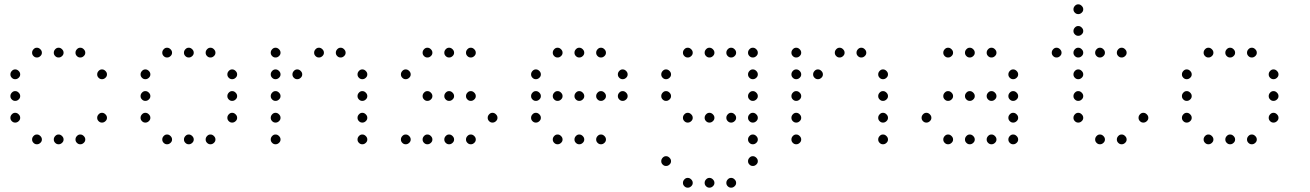

<svg xmlns="http://www.w3.org/2000/svg" viewBox="-20 -693 6040 885"><path d="M149 -473Q141 -473 134.5 -466Q128 -459 128 -451V-449Q128 -441 134.5 -434.5Q141 -428 149 -428H151Q159 -428 166 -434.5Q173 -441 173 -449V-451Q173 -459 166 -466Q159 -473 151 -473ZM249 -473Q241 -473 234.5 -466Q228 -459 228 -451V-449Q228 -441 234.5 -434.5Q241 -428 249 -428H251Q259 -428 266 -434.5Q273 -441 273 -449V-451Q273 -459 266 -466Q259 -473 251 -473ZM349 -473Q341 -473 334.5 -466Q328 -459 328 -451V-449Q328 -441 334.5 -434.5Q341 -428 349 -428H351Q359 -428 366 -434.5Q373 -441 373 -449V-451Q373 -459 366 -466Q359 -473 351 -473ZM49 -373Q41 -373 34.5 -366Q28 -359 28 -351V-349Q28 -341 34.5 -334.5Q41 -328 49 -328H51Q59 -328 66 -334.5Q73 -341 73 -349V-351Q73 -359 66 -366Q59 -373 51 -373ZM449 -373Q441 -373 434.5 -366Q428 -359 428 -351V-349Q428 -341 434.5 -334.5Q441 -328 449 -328H451Q459 -328 466 -334.5Q473 -341 473 -349V-351Q473 -359 466 -366Q459 -373 451 -373ZM49 -273Q41 -273 34.5 -266Q28 -259 28 -251V-249Q28 -241 34.5 -234.5Q41 -228 49 -228H51Q59 -228 66 -234.5Q73 -241 73 -249V-251Q73 -259 66 -266Q59 -273 51 -273ZM49 -173Q41 -173 34.5 -166Q28 -159 28 -151V-149Q28 -141 34.5 -134.5Q41 -128 49 -128H51Q59 -128 66 -134.5Q73 -141 73 -149V-151Q73 -159 66 -166Q59 -173 51 -173ZM449 -173Q441 -173 434.5 -166Q428 -159 428 -151V-149Q428 -141 434.5 -134.5Q441 -128 449 -128H451Q459 -128 466 -134.5Q473 -141 473 -149V-151Q473 -159 466 -166Q459 -173 451 -173ZM149 -73Q141 -73 134.5 -66Q128 -59 128 -51V-49Q128 -41 134.5 -34.5Q141 -28 149 -28H151Q159 -28 166 -34.5Q173 -41 173 -49V-51Q173 -59 166 -66Q159 -73 151 -73ZM249 -73Q241 -73 234.5 -66Q228 -59 228 -51V-49Q228 -41 234.5 -34.5Q241 -28 249 -28H251Q259 -28 266 -34.5Q273 -41 273 -49V-51Q273 -59 266 -66Q259 -73 251 -73ZM349 -73Q341 -73 334.5 -66Q328 -59 328 -51V-49Q328 -41 334.5 -34.5Q341 -28 349 -28H351Q359 -28 366 -34.5Q373 -41 373 -49V-51Q373 -59 366 -66Q359 -73 351 -73Z M749 -473Q741 -473 734.5 -466Q728 -459 728 -451V-449Q728 -441 734.5 -434.5Q741 -428 749 -428H751Q759 -428 766 -434.5Q773 -441 773 -449V-451Q773 -459 766 -466Q759 -473 751 -473ZM849 -473Q841 -473 834.5 -466Q828 -459 828 -451V-449Q828 -441 834.5 -434.5Q841 -428 849 -428H851Q859 -428 866 -434.5Q873 -441 873 -449V-451Q873 -459 866 -466Q859 -473 851 -473ZM949 -473Q941 -473 934.5 -466Q928 -459 928 -451V-449Q928 -441 934.5 -434.5Q941 -428 949 -428H951Q959 -428 966 -434.5Q973 -441 973 -449V-451Q973 -459 966 -466Q959 -473 951 -473ZM649 -373Q641 -373 634.5 -366Q628 -359 628 -351V-349Q628 -341 634.5 -334.5Q641 -328 649 -328H651Q659 -328 666 -334.5Q673 -341 673 -349V-351Q673 -359 666 -366Q659 -373 651 -373ZM1049 -373Q1041 -373 1034.5 -366Q1028 -359 1028 -351V-349Q1028 -341 1034.5 -334.5Q1041 -328 1049 -328H1051Q1059 -328 1066 -334.5Q1073 -341 1073 -349V-351Q1073 -359 1066 -366Q1059 -373 1051 -373ZM649 -273Q641 -273 634.5 -266Q628 -259 628 -251V-249Q628 -241 634.5 -234.5Q641 -228 649 -228H651Q659 -228 666 -234.5Q673 -241 673 -249V-251Q673 -259 666 -266Q659 -273 651 -273ZM1049 -273Q1041 -273 1034.5 -266Q1028 -259 1028 -251V-249Q1028 -241 1034.5 -234.5Q1041 -228 1049 -228H1051Q1059 -228 1066 -234.5Q1073 -241 1073 -249V-251Q1073 -259 1066 -266Q1059 -273 1051 -273ZM649 -173Q641 -173 634.5 -166Q628 -159 628 -151V-149Q628 -141 634.5 -134.5Q641 -128 649 -128H651Q659 -128 666 -134.5Q673 -141 673 -149V-151Q673 -159 666 -166Q659 -173 651 -173ZM1049 -173Q1041 -173 1034.5 -166Q1028 -159 1028 -151V-149Q1028 -141 1034.5 -134.5Q1041 -128 1049 -128H1051Q1059 -128 1066 -134.5Q1073 -141 1073 -149V-151Q1073 -159 1066 -166Q1059 -173 1051 -173ZM749 -73Q741 -73 734.5 -66Q728 -59 728 -51V-49Q728 -41 734.5 -34.5Q741 -28 749 -28H751Q759 -28 766 -34.5Q773 -41 773 -49V-51Q773 -59 766 -66Q759 -73 751 -73ZM849 -73Q841 -73 834.5 -66Q828 -59 828 -51V-49Q828 -41 834.5 -34.5Q841 -28 849 -28H851Q859 -28 866 -34.5Q873 -41 873 -49V-51Q873 -59 866 -66Q859 -73 851 -73ZM949 -73Q941 -73 934.5 -66Q928 -59 928 -51V-49Q928 -41 934.5 -34.5Q941 -28 949 -28H951Q959 -28 966 -34.5Q973 -41 973 -49V-51Q973 -59 966 -66Q959 -73 951 -73Z M1249 -473Q1241 -473 1234.5 -466Q1228 -459 1228 -451V-449Q1228 -441 1234.5 -434.5Q1241 -428 1249 -428H1251Q1259 -428 1266 -434.5Q1273 -441 1273 -449V-451Q1273 -459 1266 -466Q1259 -473 1251 -473ZM1449 -473Q1441 -473 1434.5 -466Q1428 -459 1428 -451V-449Q1428 -441 1434.5 -434.5Q1441 -428 1449 -428H1451Q1459 -428 1466 -434.5Q1473 -441 1473 -449V-451Q1473 -459 1466 -466Q1459 -473 1451 -473ZM1549 -473Q1541 -473 1534.5 -466Q1528 -459 1528 -451V-449Q1528 -441 1534.5 -434.5Q1541 -428 1549 -428H1551Q1559 -428 1566 -434.5Q1573 -441 1573 -449V-451Q1573 -459 1566 -466Q1559 -473 1551 -473ZM1249 -373Q1241 -373 1234.5 -366Q1228 -359 1228 -351V-349Q1228 -341 1234.5 -334.5Q1241 -328 1249 -328H1251Q1259 -328 1266 -334.5Q1273 -341 1273 -349V-351Q1273 -359 1266 -366Q1259 -373 1251 -373ZM1349 -373Q1341 -373 1334.5 -366Q1328 -359 1328 -351V-349Q1328 -341 1334.5 -334.5Q1341 -328 1349 -328H1351Q1359 -328 1366 -334.5Q1373 -341 1373 -349V-351Q1373 -359 1366 -366Q1359 -373 1351 -373ZM1649 -373Q1641 -373 1634.5 -366Q1628 -359 1628 -351V-349Q1628 -341 1634.5 -334.5Q1641 -328 1649 -328H1651Q1659 -328 1666 -334.5Q1673 -341 1673 -349V-351Q1673 -359 1666 -366Q1659 -373 1651 -373ZM1249 -273Q1241 -273 1234.5 -266Q1228 -259 1228 -251V-249Q1228 -241 1234.5 -234.5Q1241 -228 1249 -228H1251Q1259 -228 1266 -234.5Q1273 -241 1273 -249V-251Q1273 -259 1266 -266Q1259 -273 1251 -273ZM1649 -273Q1641 -273 1634.5 -266Q1628 -259 1628 -251V-249Q1628 -241 1634.5 -234.5Q1641 -228 1649 -228H1651Q1659 -228 1666 -234.5Q1673 -241 1673 -249V-251Q1673 -259 1666 -266Q1659 -273 1651 -273ZM1249 -173Q1241 -173 1234.5 -166Q1228 -159 1228 -151V-149Q1228 -141 1234.5 -134.5Q1241 -128 1249 -128H1251Q1259 -128 1266 -134.5Q1273 -141 1273 -149V-151Q1273 -159 1266 -166Q1259 -173 1251 -173ZM1649 -173Q1641 -173 1634.5 -166Q1628 -159 1628 -151V-149Q1628 -141 1634.5 -134.5Q1641 -128 1649 -128H1651Q1659 -128 1666 -134.5Q1673 -141 1673 -149V-151Q1673 -159 1666 -166Q1659 -173 1651 -173ZM1249 -73Q1241 -73 1234.5 -66Q1228 -59 1228 -51V-49Q1228 -41 1234.5 -34.5Q1241 -28 1249 -28H1251Q1259 -28 1266 -34.5Q1273 -41 1273 -49V-51Q1273 -59 1266 -66Q1259 -73 1251 -73ZM1649 -73Q1641 -73 1634.5 -66Q1628 -59 1628 -51V-49Q1628 -41 1634.5 -34.5Q1641 -28 1649 -28H1651Q1659 -28 1666 -34.5Q1673 -41 1673 -49V-51Q1673 -59 1666 -66Q1659 -73 1651 -73Z M1949 -473Q1941 -473 1934.5 -466Q1928 -459 1928 -451V-449Q1928 -441 1934.5 -434.5Q1941 -428 1949 -428H1951Q1959 -428 1966 -434.5Q1973 -441 1973 -449V-451Q1973 -459 1966 -466Q1959 -473 1951 -473ZM2049 -473Q2041 -473 2034.5 -466Q2028 -459 2028 -451V-449Q2028 -441 2034.5 -434.5Q2041 -428 2049 -428H2051Q2059 -428 2066 -434.5Q2073 -441 2073 -449V-451Q2073 -459 2066 -466Q2059 -473 2051 -473ZM2149 -473Q2141 -473 2134.5 -466Q2128 -459 2128 -451V-449Q2128 -441 2134.5 -434.5Q2141 -428 2149 -428H2151Q2159 -428 2166 -434.5Q2173 -441 2173 -449V-451Q2173 -459 2166 -466Q2159 -473 2151 -473ZM1849 -373Q1841 -373 1834.5 -366Q1828 -359 1828 -351V-349Q1828 -341 1834.5 -334.5Q1841 -328 1849 -328H1851Q1859 -328 1866 -334.5Q1873 -341 1873 -349V-351Q1873 -359 1866 -366Q1859 -373 1851 -373ZM1949 -273Q1941 -273 1934.5 -266Q1928 -259 1928 -251V-249Q1928 -241 1934.5 -234.5Q1941 -228 1949 -228H1951Q1959 -228 1966 -234.5Q1973 -241 1973 -249V-251Q1973 -259 1966 -266Q1959 -273 1951 -273ZM2049 -273Q2041 -273 2034.5 -266Q2028 -259 2028 -251V-249Q2028 -241 2034.5 -234.5Q2041 -228 2049 -228H2051Q2059 -228 2066 -234.5Q2073 -241 2073 -249V-251Q2073 -259 2066 -266Q2059 -273 2051 -273ZM2149 -273Q2141 -273 2134.5 -266Q2128 -259 2128 -251V-249Q2128 -241 2134.5 -234.5Q2141 -228 2149 -228H2151Q2159 -228 2166 -234.5Q2173 -241 2173 -249V-251Q2173 -259 2166 -266Q2159 -273 2151 -273ZM2249 -173Q2241 -173 2234.5 -166Q2228 -159 2228 -151V-149Q2228 -141 2234.5 -134.5Q2241 -128 2249 -128H2251Q2259 -128 2266 -134.5Q2273 -141 2273 -149V-151Q2273 -159 2266 -166Q2259 -173 2251 -173ZM1849 -73Q1841 -73 1834.5 -66Q1828 -59 1828 -51V-49Q1828 -41 1834.5 -34.5Q1841 -28 1849 -28H1851Q1859 -28 1866 -34.5Q1873 -41 1873 -49V-51Q1873 -59 1866 -66Q1859 -73 1851 -73ZM1949 -73Q1941 -73 1934.5 -66Q1928 -59 1928 -51V-49Q1928 -41 1934.5 -34.5Q1941 -28 1949 -28H1951Q1959 -28 1966 -34.5Q1973 -41 1973 -49V-51Q1973 -59 1966 -66Q1959 -73 1951 -73ZM2049 -73Q2041 -73 2034.5 -66Q2028 -59 2028 -51V-49Q2028 -41 2034.5 -34.5Q2041 -28 2049 -28H2051Q2059 -28 2066 -34.5Q2073 -41 2073 -49V-51Q2073 -59 2066 -66Q2059 -73 2051 -73ZM2149 -73Q2141 -73 2134.5 -66Q2128 -59 2128 -51V-49Q2128 -41 2134.5 -34.5Q2141 -28 2149 -28H2151Q2159 -28 2166 -34.5Q2173 -41 2173 -49V-51Q2173 -59 2166 -66Q2159 -73 2151 -73Z M2549 -473Q2541 -473 2534.5 -466Q2528 -459 2528 -451V-449Q2528 -441 2534.5 -434.5Q2541 -428 2549 -428H2551Q2559 -428 2566 -434.5Q2573 -441 2573 -449V-451Q2573 -459 2566 -466Q2559 -473 2551 -473ZM2649 -473Q2641 -473 2634.5 -466Q2628 -459 2628 -451V-449Q2628 -441 2634.5 -434.5Q2641 -428 2649 -428H2651Q2659 -428 2666 -434.5Q2673 -441 2673 -449V-451Q2673 -459 2666 -466Q2659 -473 2651 -473ZM2749 -473Q2741 -473 2734.5 -466Q2728 -459 2728 -451V-449Q2728 -441 2734.5 -434.5Q2741 -428 2749 -428H2751Q2759 -428 2766 -434.5Q2773 -441 2773 -449V-451Q2773 -459 2766 -466Q2759 -473 2751 -473ZM2449 -373Q2441 -373 2434.5 -366Q2428 -359 2428 -351V-349Q2428 -341 2434.5 -334.5Q2441 -328 2449 -328H2451Q2459 -328 2466 -334.5Q2473 -341 2473 -349V-351Q2473 -359 2466 -366Q2459 -373 2451 -373ZM2849 -373Q2841 -373 2834.5 -366Q2828 -359 2828 -351V-349Q2828 -341 2834.5 -334.5Q2841 -328 2849 -328H2851Q2859 -328 2866 -334.5Q2873 -341 2873 -349V-351Q2873 -359 2866 -366Q2859 -373 2851 -373ZM2449 -273Q2441 -273 2434.5 -266Q2428 -259 2428 -251V-249Q2428 -241 2434.5 -234.5Q2441 -228 2449 -228H2451Q2459 -228 2466 -234.5Q2473 -241 2473 -249V-251Q2473 -259 2466 -266Q2459 -273 2451 -273ZM2549 -273Q2541 -273 2534.5 -266Q2528 -259 2528 -251V-249Q2528 -241 2534.5 -234.5Q2541 -228 2549 -228H2551Q2559 -228 2566 -234.5Q2573 -241 2573 -249V-251Q2573 -259 2566 -266Q2559 -273 2551 -273ZM2649 -273Q2641 -273 2634.5 -266Q2628 -259 2628 -251V-249Q2628 -241 2634.5 -234.5Q2641 -228 2649 -228H2651Q2659 -228 2666 -234.5Q2673 -241 2673 -249V-251Q2673 -259 2666 -266Q2659 -273 2651 -273ZM2749 -273Q2741 -273 2734.5 -266Q2728 -259 2728 -251V-249Q2728 -241 2734.5 -234.5Q2741 -228 2749 -228H2751Q2759 -228 2766 -234.5Q2773 -241 2773 -249V-251Q2773 -259 2766 -266Q2759 -273 2751 -273ZM2849 -273Q2841 -273 2834.5 -266Q2828 -259 2828 -251V-249Q2828 -241 2834.5 -234.5Q2841 -228 2849 -228H2851Q2859 -228 2866 -234.5Q2873 -241 2873 -249V-251Q2873 -259 2866 -266Q2859 -273 2851 -273ZM2449 -173Q2441 -173 2434.5 -166Q2428 -159 2428 -151V-149Q2428 -141 2434.5 -134.5Q2441 -128 2449 -128H2451Q2459 -128 2466 -134.5Q2473 -141 2473 -149V-151Q2473 -159 2466 -166Q2459 -173 2451 -173ZM2549 -73Q2541 -73 2534.5 -66Q2528 -59 2528 -51V-49Q2528 -41 2534.5 -34.5Q2541 -28 2549 -28H2551Q2559 -28 2566 -34.5Q2573 -41 2573 -49V-51Q2573 -59 2566 -66Q2559 -73 2551 -73ZM2649 -73Q2641 -73 2634.5 -66Q2628 -59 2628 -51V-49Q2628 -41 2634.5 -34.5Q2641 -28 2649 -28H2651Q2659 -28 2666 -34.5Q2673 -41 2673 -49V-51Q2673 -59 2666 -66Q2659 -73 2651 -73ZM2749 -73Q2741 -73 2734.5 -66Q2728 -59 2728 -51V-49Q2728 -41 2734.5 -34.5Q2741 -28 2749 -28H2751Q2759 -28 2766 -34.5Q2773 -41 2773 -49V-51Q2773 -59 2766 -66Q2759 -73 2751 -73Z M3149 -473Q3141 -473 3134.5 -466Q3128 -459 3128 -451V-449Q3128 -441 3134.5 -434.5Q3141 -428 3149 -428H3151Q3159 -428 3166 -434.5Q3173 -441 3173 -449V-451Q3173 -459 3166 -466Q3159 -473 3151 -473ZM3249 -473Q3241 -473 3234.5 -466Q3228 -459 3228 -451V-449Q3228 -441 3234.5 -434.5Q3241 -428 3249 -428H3251Q3259 -428 3266 -434.5Q3273 -441 3273 -449V-451Q3273 -459 3266 -466Q3259 -473 3251 -473ZM3349 -473Q3341 -473 3334.5 -466Q3328 -459 3328 -451V-449Q3328 -441 3334.5 -434.5Q3341 -428 3349 -428H3351Q3359 -428 3366 -434.5Q3373 -441 3373 -449V-451Q3373 -459 3366 -466Q3359 -473 3351 -473ZM3449 -473Q3441 -473 3434.5 -466Q3428 -459 3428 -451V-449Q3428 -441 3434.5 -434.5Q3441 -428 3449 -428H3451Q3459 -428 3466 -434.5Q3473 -441 3473 -449V-451Q3473 -459 3466 -466Q3459 -473 3451 -473ZM3049 -373Q3041 -373 3034.5 -366Q3028 -359 3028 -351V-349Q3028 -341 3034.5 -334.5Q3041 -328 3049 -328H3051Q3059 -328 3066 -334.5Q3073 -341 3073 -349V-351Q3073 -359 3066 -366Q3059 -373 3051 -373ZM3449 -373Q3441 -373 3434.5 -366Q3428 -359 3428 -351V-349Q3428 -341 3434.5 -334.5Q3441 -328 3449 -328H3451Q3459 -328 3466 -334.5Q3473 -341 3473 -349V-351Q3473 -359 3466 -366Q3459 -373 3451 -373ZM3049 -273Q3041 -273 3034.5 -266Q3028 -259 3028 -251V-249Q3028 -241 3034.5 -234.5Q3041 -228 3049 -228H3051Q3059 -228 3066 -234.5Q3073 -241 3073 -249V-251Q3073 -259 3066 -266Q3059 -273 3051 -273ZM3449 -273Q3441 -273 3434.5 -266Q3428 -259 3428 -251V-249Q3428 -241 3434.5 -234.5Q3441 -228 3449 -228H3451Q3459 -228 3466 -234.5Q3473 -241 3473 -249V-251Q3473 -259 3466 -266Q3459 -273 3451 -273ZM3149 -173Q3141 -173 3134.5 -166Q3128 -159 3128 -151V-149Q3128 -141 3134.5 -134.5Q3141 -128 3149 -128H3151Q3159 -128 3166 -134.5Q3173 -141 3173 -149V-151Q3173 -159 3166 -166Q3159 -173 3151 -173ZM3249 -173Q3241 -173 3234.5 -166Q3228 -159 3228 -151V-149Q3228 -141 3234.5 -134.5Q3241 -128 3249 -128H3251Q3259 -128 3266 -134.5Q3273 -141 3273 -149V-151Q3273 -159 3266 -166Q3259 -173 3251 -173ZM3349 -173Q3341 -173 3334.5 -166Q3328 -159 3328 -151V-149Q3328 -141 3334.5 -134.5Q3341 -128 3349 -128H3351Q3359 -128 3366 -134.5Q3373 -141 3373 -149V-151Q3373 -159 3366 -166Q3359 -173 3351 -173ZM3449 -173Q3441 -173 3434.5 -166Q3428 -159 3428 -151V-149Q3428 -141 3434.5 -134.5Q3441 -128 3449 -128H3451Q3459 -128 3466 -134.5Q3473 -141 3473 -149V-151Q3473 -159 3466 -166Q3459 -173 3451 -173ZM3449 -73Q3441 -73 3434.5 -66Q3428 -59 3428 -51V-49Q3428 -41 3434.5 -34.5Q3441 -28 3449 -28H3451Q3459 -28 3466 -34.5Q3473 -41 3473 -49V-51Q3473 -59 3466 -66Q3459 -73 3451 -73ZM3049 27Q3041 27 3034.5 34Q3028 41 3028 49V51Q3028 59 3034.5 65.5Q3041 72 3049 72H3051Q3059 72 3066 65.5Q3073 59 3073 51V49Q3073 41 3066 34Q3059 27 3051 27ZM3449 27Q3441 27 3434.5 34Q3428 41 3428 49V51Q3428 59 3434.5 65.5Q3441 72 3449 72H3451Q3459 72 3466 65.5Q3473 59 3473 51V49Q3473 41 3466 34Q3459 27 3451 27ZM3149 127Q3141 127 3134.5 134Q3128 141 3128 149V151Q3128 159 3134.5 165.5Q3141 172 3149 172H3151Q3159 172 3166 165.5Q3173 159 3173 151V149Q3173 141 3166 134Q3159 127 3151 127ZM3249 127Q3241 127 3234.5 134Q3228 141 3228 149V151Q3228 159 3234.5 165.5Q3241 172 3249 172H3251Q3259 172 3266 165.5Q3273 159 3273 151V149Q3273 141 3266 134Q3259 127 3251 127ZM3349 127Q3341 127 3334.5 134Q3328 141 3328 149V151Q3328 159 3334.5 165.5Q3341 172 3349 172H3351Q3359 172 3366 165.5Q3373 159 3373 151V149Q3373 141 3366 134Q3359 127 3351 127Z M3649 -473Q3641 -473 3634.5 -466Q3628 -459 3628 -451V-449Q3628 -441 3634.5 -434.5Q3641 -428 3649 -428H3651Q3659 -428 3666 -434.5Q3673 -441 3673 -449V-451Q3673 -459 3666 -466Q3659 -473 3651 -473ZM3849 -473Q3841 -473 3834.5 -466Q3828 -459 3828 -451V-449Q3828 -441 3834.5 -434.5Q3841 -428 3849 -428H3851Q3859 -428 3866 -434.5Q3873 -441 3873 -449V-451Q3873 -459 3866 -466Q3859 -473 3851 -473ZM3949 -473Q3941 -473 3934.5 -466Q3928 -459 3928 -451V-449Q3928 -441 3934.5 -434.5Q3941 -428 3949 -428H3951Q3959 -428 3966 -434.5Q3973 -441 3973 -449V-451Q3973 -459 3966 -466Q3959 -473 3951 -473ZM3649 -373Q3641 -373 3634.5 -366Q3628 -359 3628 -351V-349Q3628 -341 3634.5 -334.5Q3641 -328 3649 -328H3651Q3659 -328 3666 -334.5Q3673 -341 3673 -349V-351Q3673 -359 3666 -366Q3659 -373 3651 -373ZM3749 -373Q3741 -373 3734.5 -366Q3728 -359 3728 -351V-349Q3728 -341 3734.5 -334.5Q3741 -328 3749 -328H3751Q3759 -328 3766 -334.5Q3773 -341 3773 -349V-351Q3773 -359 3766 -366Q3759 -373 3751 -373ZM4049 -373Q4041 -373 4034.5 -366Q4028 -359 4028 -351V-349Q4028 -341 4034.5 -334.5Q4041 -328 4049 -328H4051Q4059 -328 4066 -334.5Q4073 -341 4073 -349V-351Q4073 -359 4066 -366Q4059 -373 4051 -373ZM3649 -273Q3641 -273 3634.5 -266Q3628 -259 3628 -251V-249Q3628 -241 3634.5 -234.5Q3641 -228 3649 -228H3651Q3659 -228 3666 -234.5Q3673 -241 3673 -249V-251Q3673 -259 3666 -266Q3659 -273 3651 -273ZM4049 -273Q4041 -273 4034.5 -266Q4028 -259 4028 -251V-249Q4028 -241 4034.5 -234.5Q4041 -228 4049 -228H4051Q4059 -228 4066 -234.5Q4073 -241 4073 -249V-251Q4073 -259 4066 -266Q4059 -273 4051 -273ZM3649 -173Q3641 -173 3634.5 -166Q3628 -159 3628 -151V-149Q3628 -141 3634.5 -134.5Q3641 -128 3649 -128H3651Q3659 -128 3666 -134.5Q3673 -141 3673 -149V-151Q3673 -159 3666 -166Q3659 -173 3651 -173ZM4049 -173Q4041 -173 4034.5 -166Q4028 -159 4028 -151V-149Q4028 -141 4034.5 -134.5Q4041 -128 4049 -128H4051Q4059 -128 4066 -134.5Q4073 -141 4073 -149V-151Q4073 -159 4066 -166Q4059 -173 4051 -173ZM3649 -73Q3641 -73 3634.5 -66Q3628 -59 3628 -51V-49Q3628 -41 3634.5 -34.5Q3641 -28 3649 -28H3651Q3659 -28 3666 -34.5Q3673 -41 3673 -49V-51Q3673 -59 3666 -66Q3659 -73 3651 -73ZM4049 -73Q4041 -73 4034.5 -66Q4028 -59 4028 -51V-49Q4028 -41 4034.5 -34.5Q4041 -28 4049 -28H4051Q4059 -28 4066 -34.5Q4073 -41 4073 -49V-51Q4073 -59 4066 -66Q4059 -73 4051 -73Z M4349 -473Q4341 -473 4334.5 -466Q4328 -459 4328 -451V-449Q4328 -441 4334.5 -434.5Q4341 -428 4349 -428H4351Q4359 -428 4366 -434.5Q4373 -441 4373 -449V-451Q4373 -459 4366 -466Q4359 -473 4351 -473ZM4449 -473Q4441 -473 4434.5 -466Q4428 -459 4428 -451V-449Q4428 -441 4434.5 -434.5Q4441 -428 4449 -428H4451Q4459 -428 4466 -434.5Q4473 -441 4473 -449V-451Q4473 -459 4466 -466Q4459 -473 4451 -473ZM4549 -473Q4541 -473 4534.5 -466Q4528 -459 4528 -451V-449Q4528 -441 4534.5 -434.5Q4541 -428 4549 -428H4551Q4559 -428 4566 -434.5Q4573 -441 4573 -449V-451Q4573 -459 4566 -466Q4559 -473 4551 -473ZM4649 -373Q4641 -373 4634.5 -366Q4628 -359 4628 -351V-349Q4628 -341 4634.5 -334.5Q4641 -328 4649 -328H4651Q4659 -328 4666 -334.5Q4673 -341 4673 -349V-351Q4673 -359 4666 -366Q4659 -373 4651 -373ZM4349 -273Q4341 -273 4334.5 -266Q4328 -259 4328 -251V-249Q4328 -241 4334.5 -234.5Q4341 -228 4349 -228H4351Q4359 -228 4366 -234.5Q4373 -241 4373 -249V-251Q4373 -259 4366 -266Q4359 -273 4351 -273ZM4449 -273Q4441 -273 4434.5 -266Q4428 -259 4428 -251V-249Q4428 -241 4434.5 -234.5Q4441 -228 4449 -228H4451Q4459 -228 4466 -234.5Q4473 -241 4473 -249V-251Q4473 -259 4466 -266Q4459 -273 4451 -273ZM4549 -273Q4541 -273 4534.5 -266Q4528 -259 4528 -251V-249Q4528 -241 4534.5 -234.5Q4541 -228 4549 -228H4551Q4559 -228 4566 -234.5Q4573 -241 4573 -249V-251Q4573 -259 4566 -266Q4559 -273 4551 -273ZM4649 -273Q4641 -273 4634.5 -266Q4628 -259 4628 -251V-249Q4628 -241 4634.5 -234.5Q4641 -228 4649 -228H4651Q4659 -228 4666 -234.5Q4673 -241 4673 -249V-251Q4673 -259 4666 -266Q4659 -273 4651 -273ZM4249 -173Q4241 -173 4234.5 -166Q4228 -159 4228 -151V-149Q4228 -141 4234.5 -134.5Q4241 -128 4249 -128H4251Q4259 -128 4266 -134.5Q4273 -141 4273 -149V-151Q4273 -159 4266 -166Q4259 -173 4251 -173ZM4649 -173Q4641 -173 4634.5 -166Q4628 -159 4628 -151V-149Q4628 -141 4634.5 -134.5Q4641 -128 4649 -128H4651Q4659 -128 4666 -134.5Q4673 -141 4673 -149V-151Q4673 -159 4666 -166Q4659 -173 4651 -173ZM4349 -73Q4341 -73 4334.5 -66Q4328 -59 4328 -51V-49Q4328 -41 4334.5 -34.5Q4341 -28 4349 -28H4351Q4359 -28 4366 -34.5Q4373 -41 4373 -49V-51Q4373 -59 4366 -66Q4359 -73 4351 -73ZM4449 -73Q4441 -73 4434.5 -66Q4428 -59 4428 -51V-49Q4428 -41 4434.5 -34.5Q4441 -28 4449 -28H4451Q4459 -28 4466 -34.5Q4473 -41 4473 -49V-51Q4473 -59 4466 -66Q4459 -73 4451 -73ZM4549 -73Q4541 -73 4534.5 -66Q4528 -59 4528 -51V-49Q4528 -41 4534.5 -34.5Q4541 -28 4549 -28H4551Q4559 -28 4566 -34.5Q4573 -41 4573 -49V-51Q4573 -59 4566 -66Q4559 -73 4551 -73ZM4649 -73Q4641 -73 4634.5 -66Q4628 -59 4628 -51V-49Q4628 -41 4634.5 -34.5Q4641 -28 4649 -28H4651Q4659 -28 4666 -34.5Q4673 -41 4673 -49V-51Q4673 -59 4666 -66Q4659 -73 4651 -73Z M4949 -673Q4941 -673 4934.5 -666Q4928 -659 4928 -651V-649Q4928 -641 4934.5 -634.5Q4941 -628 4949 -628H4951Q4959 -628 4966 -634.5Q4973 -641 4973 -649V-651Q4973 -659 4966 -666Q4959 -673 4951 -673ZM4949 -573Q4941 -573 4934.5 -566Q4928 -559 4928 -551V-549Q4928 -541 4934.5 -534.5Q4941 -528 4949 -528H4951Q4959 -528 4966 -534.5Q4973 -541 4973 -549V-551Q4973 -559 4966 -566Q4959 -573 4951 -573ZM4849 -473Q4841 -473 4834.5 -466Q4828 -459 4828 -451V-449Q4828 -441 4834.5 -434.5Q4841 -428 4849 -428H4851Q4859 -428 4866 -434.5Q4873 -441 4873 -449V-451Q4873 -459 4866 -466Q4859 -473 4851 -473ZM4949 -473Q4941 -473 4934.5 -466Q4928 -459 4928 -451V-449Q4928 -441 4934.5 -434.5Q4941 -428 4949 -428H4951Q4959 -428 4966 -434.5Q4973 -441 4973 -449V-451Q4973 -459 4966 -466Q4959 -473 4951 -473ZM5049 -473Q5041 -473 5034.5 -466Q5028 -459 5028 -451V-449Q5028 -441 5034.5 -434.5Q5041 -428 5049 -428H5051Q5059 -428 5066 -434.5Q5073 -441 5073 -449V-451Q5073 -459 5066 -466Q5059 -473 5051 -473ZM5149 -473Q5141 -473 5134.5 -466Q5128 -459 5128 -451V-449Q5128 -441 5134.5 -434.5Q5141 -428 5149 -428H5151Q5159 -428 5166 -434.5Q5173 -441 5173 -449V-451Q5173 -459 5166 -466Q5159 -473 5151 -473ZM4949 -373Q4941 -373 4934.5 -366Q4928 -359 4928 -351V-349Q4928 -341 4934.5 -334.5Q4941 -328 4949 -328H4951Q4959 -328 4966 -334.5Q4973 -341 4973 -349V-351Q4973 -359 4966 -366Q4959 -373 4951 -373ZM4949 -273Q4941 -273 4934.5 -266Q4928 -259 4928 -251V-249Q4928 -241 4934.5 -234.5Q4941 -228 4949 -228H4951Q4959 -228 4966 -234.5Q4973 -241 4973 -249V-251Q4973 -259 4966 -266Q4959 -273 4951 -273ZM4949 -173Q4941 -173 4934.5 -166Q4928 -159 4928 -151V-149Q4928 -141 4934.5 -134.5Q4941 -128 4949 -128H4951Q4959 -128 4966 -134.5Q4973 -141 4973 -149V-151Q4973 -159 4966 -166Q4959 -173 4951 -173ZM5249 -173Q5241 -173 5234.5 -166Q5228 -159 5228 -151V-149Q5228 -141 5234.5 -134.5Q5241 -128 5249 -128H5251Q5259 -128 5266 -134.5Q5273 -141 5273 -149V-151Q5273 -159 5266 -166Q5259 -173 5251 -173ZM5049 -73Q5041 -73 5034.5 -66Q5028 -59 5028 -51V-49Q5028 -41 5034.5 -34.5Q5041 -28 5049 -28H5051Q5059 -28 5066 -34.5Q5073 -41 5073 -49V-51Q5073 -59 5066 -66Q5059 -73 5051 -73ZM5149 -73Q5141 -73 5134.5 -66Q5128 -59 5128 -51V-49Q5128 -41 5134.5 -34.5Q5141 -28 5149 -28H5151Q5159 -28 5166 -34.5Q5173 -41 5173 -49V-51Q5173 -59 5166 -66Q5159 -73 5151 -73Z M5549 -473Q5541 -473 5534.5 -466Q5528 -459 5528 -451V-449Q5528 -441 5534.5 -434.5Q5541 -428 5549 -428H5551Q5559 -428 5566 -434.5Q5573 -441 5573 -449V-451Q5573 -459 5566 -466Q5559 -473 5551 -473ZM5649 -473Q5641 -473 5634.5 -466Q5628 -459 5628 -451V-449Q5628 -441 5634.5 -434.5Q5641 -428 5649 -428H5651Q5659 -428 5666 -434.5Q5673 -441 5673 -449V-451Q5673 -459 5666 -466Q5659 -473 5651 -473ZM5749 -473Q5741 -473 5734.5 -466Q5728 -459 5728 -451V-449Q5728 -441 5734.5 -434.5Q5741 -428 5749 -428H5751Q5759 -428 5766 -434.5Q5773 -441 5773 -449V-451Q5773 -459 5766 -466Q5759 -473 5751 -473ZM5449 -373Q5441 -373 5434.5 -366Q5428 -359 5428 -351V-349Q5428 -341 5434.5 -334.5Q5441 -328 5449 -328H5451Q5459 -328 5466 -334.5Q5473 -341 5473 -349V-351Q5473 -359 5466 -366Q5459 -373 5451 -373ZM5849 -373Q5841 -373 5834.5 -366Q5828 -359 5828 -351V-349Q5828 -341 5834.5 -334.5Q5841 -328 5849 -328H5851Q5859 -328 5866 -334.5Q5873 -341 5873 -349V-351Q5873 -359 5866 -366Q5859 -373 5851 -373ZM5449 -273Q5441 -273 5434.5 -266Q5428 -259 5428 -251V-249Q5428 -241 5434.5 -234.5Q5441 -228 5449 -228H5451Q5459 -228 5466 -234.5Q5473 -241 5473 -249V-251Q5473 -259 5466 -266Q5459 -273 5451 -273ZM5849 -273Q5841 -273 5834.5 -266Q5828 -259 5828 -251V-249Q5828 -241 5834.5 -234.5Q5841 -228 5849 -228H5851Q5859 -228 5866 -234.5Q5873 -241 5873 -249V-251Q5873 -259 5866 -266Q5859 -273 5851 -273ZM5449 -173Q5441 -173 5434.5 -166Q5428 -159 5428 -151V-149Q5428 -141 5434.5 -134.5Q5441 -128 5449 -128H5451Q5459 -128 5466 -134.5Q5473 -141 5473 -149V-151Q5473 -159 5466 -166Q5459 -173 5451 -173ZM5849 -173Q5841 -173 5834.5 -166Q5828 -159 5828 -151V-149Q5828 -141 5834.5 -134.5Q5841 -128 5849 -128H5851Q5859 -128 5866 -134.5Q5873 -141 5873 -149V-151Q5873 -159 5866 -166Q5859 -173 5851 -173ZM5549 -73Q5541 -73 5534.5 -66Q5528 -59 5528 -51V-49Q5528 -41 5534.5 -34.5Q5541 -28 5549 -28H5551Q5559 -28 5566 -34.5Q5573 -41 5573 -49V-51Q5573 -59 5566 -66Q5559 -73 5551 -73ZM5649 -73Q5641 -73 5634.5 -66Q5628 -59 5628 -51V-49Q5628 -41 5634.5 -34.5Q5641 -28 5649 -28H5651Q5659 -28 5666 -34.5Q5673 -41 5673 -49V-51Q5673 -59 5666 -66Q5659 -73 5651 -73ZM5749 -73Q5741 -73 5734.5 -66Q5728 -59 5728 -51V-49Q5728 -41 5734.5 -34.5Q5741 -28 5749 -28H5751Q5759 -28 5766 -34.5Q5773 -41 5773 -49V-51Q5773 -59 5766 -66Q5759 -73 5751 -73Z"/></svg>

Font: Doto Rounded Light
Style: Regular
Weight: 300
Monospace: yes
Version: Version 1.000